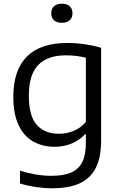

<svg xmlns="http://www.w3.org/2000/svg" viewBox="-20 -782 645 1032"><path d="M87.5 204V135.5Q176.5 163 256 163Q321 163 361.5 145.8Q402 128.5 421.8 90Q441.5 51.5 441.5 -13V-60.5H437Q407.5 -28.5 365.8 -10.8Q324 7 273 7Q209.5 7 159.5 -20.8Q109.5 -48.5 80.5 -108.5Q51.5 -168.5 51.5 -260.5Q51.5 -405 124.5 -478Q197.5 -551 341.5 -551Q388 -551 435 -544.2Q482 -537.5 523.5 -525V-26Q523.5 64.5 494.5 121Q465.5 177.5 407.5 203.8Q349.5 230 260.5 230Q219 230 172.8 223.2Q126.5 216.5 87.5 204ZM441.5 -127V-471.5Q393 -484.5 334 -484.5Q234.5 -484.5 184.8 -432Q135 -379.5 135 -268Q135 -158 178 -110.5Q221 -63 297 -63Q339 -63 377 -78.8Q415 -94.5 441.5 -127ZM255.5 -710.5Q255.5 -735 270.2 -748.5Q285 -762 312.5 -762Q340 -762 354.8 -748.5Q369.5 -735 369.5 -710.5Q369.5 -686.5 354.8 -673Q340 -659.5 312.5 -659.5Q285 -659.5 270.2 -673Q255.5 -686.5 255.5 -710.5Z"/></svg>

Font: Encode Sans Semi Expanded
Style: Regular
Weight: 400
Width: 6
Designer: Multiple Designers
Foundry: Impallari Type
Version: Version 2.000